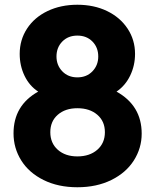

<svg xmlns="http://www.w3.org/2000/svg" viewBox="-20 -777 653 809"><path d="M37 -215Q37 -333 141 -391Q104 -415 83.5 -457.5Q63 -500 63 -550Q63 -609 94 -656.5Q125 -704 180.5 -730.5Q236 -757 306 -757Q376 -757 431 -730.5Q486 -704 517.5 -656.5Q549 -609 549 -550Q549 -501 528.5 -458.5Q508 -416 471 -391Q577 -332 577 -214Q577 -153 544 -101Q511 -49 449 -18.5Q387 12 306 12Q225 12 163.5 -18.5Q102 -49 69.5 -101Q37 -153 37 -215ZM306 -118Q358 -118 390 -146Q422 -174 422 -220Q422 -266 390 -293.5Q358 -321 306 -321Q255 -321 223.5 -293.5Q192 -266 192 -220Q192 -174 223.5 -146Q255 -118 306 -118ZM306 -451Q345 -451 369.5 -476.5Q394 -502 394 -539Q394 -577 369.5 -602Q345 -627 306 -627Q267 -627 242.5 -602Q218 -577 218 -539Q218 -502 242.5 -476.5Q267 -451 306 -451Z"/></svg>

Font: BLUETTI 2.0
Style: Bold
Weight: 700
Designer: Stijn de Vries
Foundry: tokotype
Version: Version 2.005;October 31, 2023;FontCreator 14.0.0.2814 64-bi